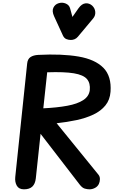

<svg xmlns="http://www.w3.org/2000/svg" viewBox="-20 -1414 847 1434"><path d="M159 0Q121 0 105.5 -27.2Q90 -54.5 94 -92.5L183 -940.5Q186.5 -973.5 208 -987.8Q229.5 -1002 265.5 -1004Q442.5 -1013 566.2 -991.8Q690 -970.5 752 -907.8Q814 -845 805.5 -728.5Q801 -668 767.2 -626.5Q733.5 -585 677.8 -558.5Q622 -532 551.5 -517Q481 -502 403 -493.5L715.5 -109Q727 -94.5 726.2 -74.8Q725.5 -55 718.5 -40.5Q709.5 -21 689.5 -10.5Q669.5 0 648 0Q632.5 0 613.5 -5.2Q594.5 -10.5 575.5 -35L283 -414.5L247.5 -82Q243 -41 221.5 -20.5Q200 0 159 0ZM303.5 -605Q406.5 -610 482.2 -624Q558 -638 601.2 -666Q644.5 -694 650.5 -740Q656 -792.5 629.5 -823.5Q603 -854.5 532 -866.5Q461 -878.5 332.5 -874ZM509 -1115.5Q492 -1115.5 475.8 -1122Q459.5 -1128.5 450 -1148.5L384 -1292.5Q366.5 -1331 378.8 -1356.5Q391 -1382 418 -1390Q445 -1398.5 471.2 -1387.5Q497.5 -1376.5 504 -1350L521 -1287.5L566.5 -1352.5Q591 -1386.5 618.8 -1389Q646.5 -1391.5 668 -1372.5Q689 -1353 691.5 -1325.8Q694 -1298.5 676.5 -1277L561.5 -1139.5Q550.5 -1126.5 536.8 -1121Q523 -1115.5 509 -1115.5Z"/></svg>

Font: Edu NSW ACT Hand Pre
Style: Regular
Weight: 400
Designer: Tina and Corey Anderson, Eben Sorkin, Mirko Velimirovic
Foundry: Sorkin Type Co.
Version: Version 2.000